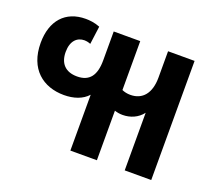

<svg xmlns="http://www.w3.org/2000/svg" viewBox="-99 -694 942 830"><g transform="rotate(20 372.5 -279.0)"><path d="M455 -222C490 -222 524 -236 546 -265V0H668V-548H546V-427C546 -354 512 -315 457 -315C442 -315 429 -318 418 -323V-548H296V-415C296 -346 270 -311 213 -311C159 -311 131 -342 131 -394C131 -445 157 -469 191 -469C197 -469 206 -468 219 -463L230 -546C205 -556 181 -558 164 -558C71 -558 16 -496 16 -394C16 -274 91 -216 187 -216C232 -216 271 -229 296 -257V0H418V-228C430 -224 442 -222 455 -222Z"/></g></svg>

Font: Noto Sans Thai SemiCondensed Semi
Style: Regular
Weight: 600
Width: 4
Designer: Monotype Design Team
Foundry: Monotype Imaging Inc.
Version: Version 1.901